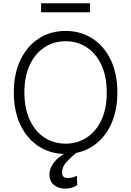

<svg xmlns="http://www.w3.org/2000/svg" viewBox="-20 -925 797 1166"><path d="M692.8 -363.6Q692.8 -250 652.5 -166Q612.2 -82 541.2 -36Q470.2 9.9 378.2 9.9Q286.2 9.9 215.4 -36Q144.5 -82 104.2 -166Q63.9 -250 63.9 -363.6Q63.9 -477.3 104.2 -561.3Q144.5 -645.2 215.6 -691.2Q286.6 -737.2 378.2 -737.2Q470.2 -737.2 541.2 -691.2Q612.2 -645.2 652.5 -561.4Q692.8 -477.6 692.8 -363.6ZM628.2 -363.6Q628.2 -461.6 595.5 -531.2Q562.9 -600.9 506.4 -637.8Q449.9 -674.7 378.2 -674.7Q306.8 -674.7 250.4 -637.8Q193.9 -600.9 161 -531.2Q128.2 -461.6 128.2 -363.6Q128.2 -266.3 160.7 -196.6Q193.2 -126.8 249.8 -89.7Q306.5 -52.6 378.2 -52.6Q449.9 -52.6 506.6 -89.5Q563.2 -126.4 595.9 -196.2Q628.6 -266 628.2 -363.6ZM375.7 220.5Q333.1 220.5 305.6 196.7Q278.1 172.9 280.5 126.8Q283.4 88.8 316.6 51.3Q349.8 13.8 427.9 -21.7L441.8 4.3Q410.2 30.2 383.5 59.3Q356.9 88.4 356.9 122.5Q356.9 137.8 364.5 146.8Q372.2 155.9 394.9 156.2Q411.9 155.9 425.4 151.3Q438.9 146.7 446.7 142L449.2 199.2Q437.9 206.7 419.4 213.6Q400.9 220.5 375.7 220.5ZM527 -905.2V-850.5H229.8V-905.2Z"/></svg>

Font: Inter UI Light
Style: Regular
Weight: 300
Designer: Rasmus Andersson
Foundry: rsms
Version: 3.2;8d6f07862